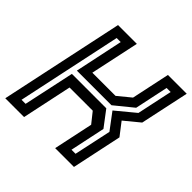

<svg xmlns="http://www.w3.org/2000/svg" viewBox="-190 -861 1022 1022"><g transform="rotate(45 321.0 -350.0)"><path d="M-12 0 137 -700H278.5L219.5 -424H394L466.5 -483.5L512.5 -700H654L595 -424L510 -354L565 -282.5L505 0H363.5L411 -223.5L364 -282.5H189.5L129.5 0ZM55 -55.5H85.5L147 -342.5H406L473 -254L431 -55.5H461.5L506.5 -265.5L437.5 -357.5L544.5 -446L587 -646H556.5L516.5 -457L414 -373.5H153.5L211 -646H180.5Z"/></g></svg>

Font: Tourney SemiBold
Style: Italic
Weight: 600
Italic angle: -12°
Version: Version 1.015